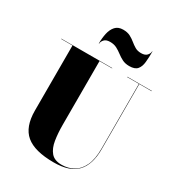

<svg xmlns="http://www.w3.org/2000/svg" viewBox="-235 -1163 1220 1323"><g transform="rotate(30 375.0 -501.0)"><path d="M318 -899Q286.5 -899 272 -882.8Q257.5 -866.5 257.5 -850H255Q255 -892.5 263.2 -930.8Q271.5 -969 293 -993Q314.5 -1017 354 -1017Q388 -1017 410.8 -1005Q433.5 -993 452.2 -977.5Q471 -962 491.2 -950Q511.5 -938 540 -938Q571.5 -938 586 -954.2Q600.5 -970.5 600.5 -987H603Q603 -939.5 599.2 -901.8Q595.5 -864 577 -842Q558.5 -820 514 -820Q481.5 -820 458 -832Q434.5 -844 414.5 -859.5Q394.5 -875 371.8 -887Q349 -899 318 -899ZM15 -750H420V-747.5H320V-240Q320 -174 328.8 -119Q337.5 -64 365.2 -31Q393 2 450 2Q502 2 543.5 -21.5Q585 -45 609.2 -96.2Q633.5 -147.5 633.5 -230V-747.5H540V-750H735V-747.5H636.5V-230Q636.5 -106.5 578.8 -45.8Q521 15 395 15Q243 15 174 -42.8Q105 -100.5 105 -230V-747.5H15Z"/></g></svg>

Font: Bodoni* 72pt Fatface
Style: Regular
Weight: 900
Version: Version 2.3